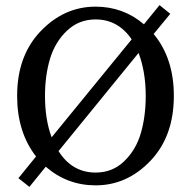

<svg xmlns="http://www.w3.org/2000/svg" viewBox="-20 -710 747 751"><path d="M522 -503 209 -119Q262 -35 354 -35Q420 -35 466 -79.5Q512 -124 531 -189.5Q550 -255 550 -335Q550 -429 522 -503ZM182 -173 495 -556Q442 -634 354 -634Q288 -634 241.5 -589.5Q195 -545 175.5 -479.5Q156 -414 156 -335Q156 -242 182 -173ZM646 -656 581 -577Q660 -482 660 -335Q660 -177 568.5 -81Q477 15 354 15Q243 15 159 -58L95 21L52 -13L121 -98Q47 -193 47 -335Q47 -492 139 -588Q231 -684 354 -684Q462 -684 543 -615L604 -690Z"/></svg>

Font: TypoPRO Source Serif Pro
Style: Regular
Weight: 400
Designer: Frank Grießhammer
Foundry: Adobe Systems Incorporated
Version: Version 1.017;PS 1.0;hotconv 1.0.79;makeotf.lib2.5.61930